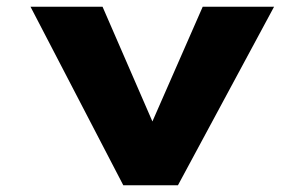

<svg xmlns="http://www.w3.org/2000/svg" viewBox="-20 -553 884 573"><path d="M348 0 71 -533H286L462 -128L407 -127L585 -533H798L511 0Z"/></svg>

Font: Lexend Peta ExtraBold
Style: Regular
Weight: 800
Version: Version 1.007